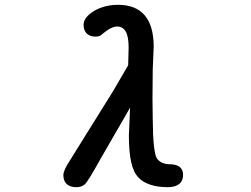

<svg xmlns="http://www.w3.org/2000/svg" viewBox="-20 -749 1040 797"><path d="M243 -22Q243 -41 269 -81L449 -370L512 -478L514 -551Q514 -597 502 -618Q490 -639 466 -639Q442 -639 405 -608Q396 -597 377 -597Q353 -597 340 -610Q327 -623 327 -646Q327 -677 371 -704Q415 -729 470 -729Q544 -729 581 -685Q618 -641 618 -555L614 -461L613 -339L614 -256Q615 -118 631 -92Q640 -79 654 -73Q668 -67 690 -67Q714 -66 727 -55Q740 -44 740 -23Q740 2 723.5 15Q707 28 676 28Q635 28 603.5 17.5Q572 7 555 -12Q534 -33 524.5 -76Q515 -119 515 -187L520 -302L397 -89Q344 7 331 17Q318 28 297 28Q271 28 257 15Q243 2 243 -22Z"/></svg>

Font: 寒蝉全圆体 Bold
Style: Regular
Weight: 700
Designer: Warren2060
      Designed by Motoya company      

      [Varela Round]
      Joe Prince(Latin component); Avraham Cornf
Foundry: ChillType
Version: Version 3.200